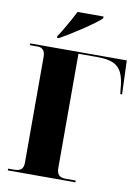

<svg xmlns="http://www.w3.org/2000/svg" viewBox="-100 -997 775 1063"><g transform="rotate(10 288.0 -465.5)"><path d="M20 0V-10H53Q82 -10 94 -21.5Q106 -33 106 -59V-653Q106 -680 94.5 -692Q83 -704 67 -704H20V-714H563L570 -524H560L557 -550Q553 -609 537 -642.5Q521 -676 488.5 -690Q456 -704 401 -704H293V-61Q293 -36 304.5 -23Q316 -10 344 -10H400V0ZM161 -780Q175 -800 190.5 -826.5Q206 -853 221.5 -881Q237 -909 248 -931H394V-921Q381 -908 354 -888Q327 -868 294 -846Q261 -824 228.5 -804Q196 -784 171 -770H161Z"/></g></svg>

Font: Noto Serif Display SemiCondensed Black
Style: Regular
Weight: 900
Width: 4
Designer: Monotype Design Team
Foundry: Monotype Imaging Inc.
Version: Version 2.009